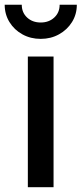

<svg xmlns="http://www.w3.org/2000/svg" viewBox="-44 -782 341 802"><path d="M72.3 0V-545.9H179.7V0ZM126 -619.6Q84 -619.6 49.8 -638.4Q15.6 -657.2 -4.4 -689.7Q-24.4 -722.2 -24.4 -762.2H46.9Q46.9 -729.5 69.3 -708.7Q91.8 -688 126 -688Q160.2 -688 182.6 -708.7Q205.1 -729.5 205.1 -762.2H276.9Q276.9 -722.2 256.8 -689.9Q236.8 -657.7 202.6 -638.7Q168.5 -619.6 126 -619.6Z"/></svg>

Font: Inter Medium
Style: Regular
Weight: 500
Designer: Rasmus Andersson
Foundry: rsms
Version: Version 4.001;git-9221beed3